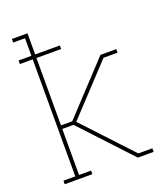

<svg xmlns="http://www.w3.org/2000/svg" viewBox="-136 -824 772 913"><g transform="rotate(-20 250.0 -367.5)"><path d="M33 0V-18H93V-610H28V-628H93V-717H33V-735H112V-628H237V-610H112V-269H169L403 -520H483V-502H412L186 -260L412 -18H483V0H403L169 -251H112V-18H173V0Z"/></g></svg>

Font: Iosevka Curly Slab Thin
Style: Regular
Weight: 100
Monospace: yes
Designer: Belleve Invis
Foundry: Belleve Invis
Version: Version 22.1.2; ttfautohint (v1.8.4)